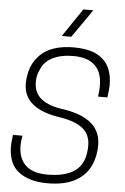

<svg xmlns="http://www.w3.org/2000/svg" viewBox="-65 -1059 724 1113"><g transform="rotate(5 297.0 -502.0)"><path d="M253 9Q149 9 87 -37.5Q25 -84 25 -188Q25 -211 31 -253H86Q80 -221 80 -195Q80 -122 121.5 -81.5Q163 -41 250 -41Q359 -41 415 -85.5Q471 -130 471 -229Q471 -294 425 -330Q379 -366 287 -379Q79 -412 79 -556Q80 -663 145 -726Q210 -789 339 -789Q564 -789 564 -590Q564 -562 557 -517H503Q508 -551 508 -579Q508 -738 341 -739Q268 -739 218.5 -714Q169 -689 151 -639Q136 -609 136 -570Q136 -507 181 -471.5Q226 -436 317 -425Q528 -390 528 -238Q528 -164 499 -108.5Q470 -53 409.5 -22Q349 9 253 9ZM318 -849H263L374 -1013H432Z"/></g></svg>

Font: Tanohe Sans Light
Style: Italic
Weight: 300
Designer: Village Type and Design LLC & Cristiano Sobral
Foundry: Cooper Hewitt Smithsonian Design Museum
Version: Version 1.00;September 29, 2021;FontCreator 13.0.0.2655 64-b